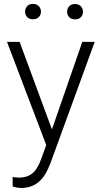

<svg xmlns="http://www.w3.org/2000/svg" viewBox="-20 -741 515 975"><path d="M243.7 -84 397.9 -528.3H460.9L235.4 89.8L223.6 117.2Q180.2 213.4 89.4 213.4Q68.4 213.4 44.4 206.5L43.9 158.2L74.2 161.1Q117.2 161.1 143.8 139.9Q170.4 118.7 189 66.9L214.8 -4.4L15.6 -528.3H79.6ZM107.4 -681.6Q107.4 -698.2 117.9 -709.7Q128.4 -721.2 147.5 -721.2Q166 -721.2 177 -709.7Q188 -698.2 188 -681.6Q188 -665.5 177 -654.3Q166 -643.1 147.5 -643.1Q128.4 -643.1 117.9 -654.3Q107.4 -665.5 107.4 -681.6ZM320.8 -681.2Q320.8 -697.8 331.5 -709.2Q342.3 -720.7 360.8 -720.7Q379.9 -720.7 390.6 -709.2Q401.4 -697.8 401.4 -681.2Q401.4 -665 390.6 -653.8Q379.9 -642.6 360.8 -642.6Q342.3 -642.6 331.5 -653.8Q320.8 -665 320.8 -681.2Z"/></svg>

Font: RobotoDraft Light
Style: Regular
Weight: 300
Version: Version 2.001151; 2014